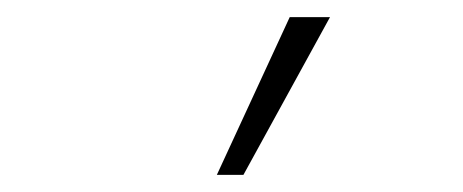

<svg xmlns="http://www.w3.org/2000/svg" viewBox="-20 -753 540 224"><path d="M233 -549 318 -733H365L264 -549Z"/></svg>

Font: Nunito Sans 12pt ExtraLight Condensed
Style: Regular
Weight: 200
Width: 3
Version: Version 3.101;gftools[0.9.27]